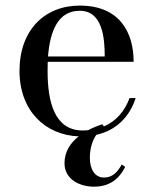

<svg xmlns="http://www.w3.org/2000/svg" viewBox="-20 -490 564 704"><path d="M439 122 426.5 113C412 139 394 161 361.5 161C327.5 161 309.5 130.5 309.5 88.5C309.5 55 318.5 25.5 333 4.5C409 -12.5 456 -64.5 477.5 -130.5H455C438 -84 407 -46 361 -26.5L355 -34.5C338.5 -29 320.5 -22 303 -12.5C297 -12 290.5 -11.5 284 -11.5C180 -11.5 154.5 -115.5 154.5 -230C154.5 -241.5 154.5 -252.5 155 -263.5H470C470 -372.5 417.5 -469.5 272.5 -469.5C144 -469.5 51.5 -380 51.5 -230C51.5 -84 146 5.5 268.5 10C238.5 33.5 216.5 66 216.5 108.5C216.5 168.5 273.5 194.5 324.5 194.5C396 194.5 424.5 150 439 122ZM272.5 -450.5C356.5 -450.5 364 -349.5 364 -283H156C163.5 -375 192 -450.5 272.5 -450.5Z"/></svg>

Font: Bodoni* 11
Style: Regular
Weight: 400
Version: Version 2.3